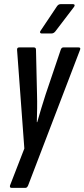

<svg xmlns="http://www.w3.org/2000/svg" viewBox="-20 -718 406 923"><path d="M35 185Q30 185 28.5 182Q27 179 28 174L97 -4L62 -479Q62 -485 64.5 -487.5Q67 -490 72 -490H143Q153 -490 153 -479L158 -263Q159 -231 158.5 -197.5Q158 -164 157 -131H159Q168 -164 178.5 -197.5Q189 -231 199 -263L272 -479Q276 -490 284 -490H358Q363 -490 365 -487.5Q367 -485 365 -479L115 174Q110 185 103 185ZM180 -557Q175 -557 173 -561Q171 -565 175 -570L254 -688Q261 -698 271 -698H331Q337 -698 338.5 -694.5Q340 -691 336 -685L246 -567Q238 -557 227 -557Z"/></svg>

Font: Sofia Sans Extra Condensed SemiBold
Style: Italic
Weight: 600
Italic angle: -9°
Designer: Botio Nikoltchev, Ani Petrova
Foundry: lettersoup
Version: Version 4.101